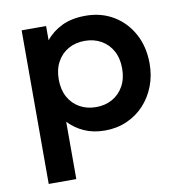

<svg xmlns="http://www.w3.org/2000/svg" viewBox="-81 -589 815 874"><g transform="rotate(-10 326.5 -152.5)"><path d="M74 210V-500H187V-434Q216 -470.5 261.5 -492.8Q307 -515 371.5 -515Q444 -515 500.5 -481Q557 -447 589.2 -387.2Q621.5 -327.5 621.5 -250Q621.5 -194.5 603 -146.5Q584.5 -98.5 551 -62.2Q517.5 -26 471.2 -5.5Q425 15 369.5 15Q315.5 15 273.8 -3.8Q232 -22.5 201.5 -55V210ZM348 -97Q390.5 -97 423.5 -115.8Q456.5 -134.5 475.5 -168.8Q494.5 -203 494.5 -250Q494.5 -297 475.5 -331.5Q456.5 -366 423.2 -384.5Q390 -403 348 -403Q305.5 -403 272.5 -384.5Q239.5 -366 220.5 -331.5Q201.5 -297 201.5 -250Q201.5 -203 220.2 -168.8Q239 -134.5 272.2 -115.8Q305.5 -97 348 -97Z"/></g></svg>

Font: Geologica Thin Roman Medium
Style: Regular
Weight: 500
Version: Version 1.010;gftools[0.9.28]